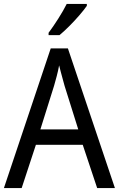

<svg xmlns="http://www.w3.org/2000/svg" viewBox="-20 -964 610 984"><path d="M478 0 404 -222H164L91 0H0L240 -716H328L569 0ZM311 -524Q308 -535 302.5 -555Q297 -575 291.5 -595.5Q286 -616 283 -629Q278 -601 270.5 -573Q263 -545 257 -524L187 -301H381ZM425 -934Q412 -915 387.5 -886.5Q363 -858 335 -830Q307 -802 285 -784H229V-796Q253 -828 279 -869Q305 -910 322 -944H425Z"/></svg>

Font: Noto Sans Telugu SemiCondensed
Style: Regular
Weight: 400
Width: 4
Designer: Jelle Bosma - Monotype Design Team
Foundry: Monotype Imaging Inc.
Version: Version 2.005; ttfautohint (v1.8.4.7-5d5b)